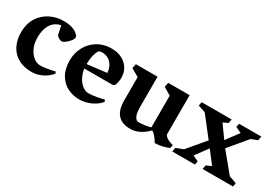

<svg xmlns="http://www.w3.org/2000/svg" viewBox="-5 -1008 2161 1552"><g transform="rotate(30 1075.0 -232.0)"><path d="M203.1 -387.7Q183.1 -361.3 174.1 -326.9Q165 -292.5 165 -258.8Q165 -218.8 174.1 -186.3Q183.1 -153.8 202.6 -125.5Q242.7 -67.9 300.3 -67.9Q326.7 -67.9 370.4 -75.9Q414.1 -84 429.2 -88.9L438.5 -73.2Q422.9 -52.7 396.5 -33Q370.1 -13.2 334.7 -0.5Q299.3 12.2 260.3 12.2Q188 12.2 136 -17.1Q84 -46.4 56.6 -100.1Q29.3 -153.8 29.3 -225.6Q29.3 -301.8 64 -358.4Q98.6 -415 157.2 -445.1Q215.8 -475.1 285.6 -475.1Q314.5 -475.1 338.4 -470.7Q362.3 -466.3 384.3 -456.5Q403.8 -447.3 418.5 -433.3Q433.1 -419.4 433.1 -408.2Q433.1 -393.6 417.5 -373.3Q401.9 -353 381.6 -338.1Q361.3 -323.2 349.6 -323.2Q338.9 -323.2 324.2 -331.8Q309.6 -340.3 300.3 -351.1L282.7 -434.6Q233.9 -426.8 203.1 -387.7Z M916 -310.1Q916 -271.5 903.8 -241.7Q900.4 -233.4 893.8 -229.2Q887.2 -225.1 875.5 -225.1H618.7Q624 -184.6 642.6 -148.4Q661.1 -112.3 689 -90.3Q716.8 -68.4 749 -68.4Q778.3 -68.4 825 -76.9Q871.6 -85.4 887.7 -90.8L896.5 -74.2Q866.7 -36.6 814.5 -12.2Q762.2 12.2 706.5 12.2Q647.9 12.2 597.2 -12.9Q546.4 -38.1 514.9 -91.3Q483.4 -144.5 483.4 -224.6Q483.4 -292 514.2 -349.6Q544.9 -407.2 601.3 -441.7Q657.7 -476.1 731.4 -476.1Q787.6 -476.1 829.3 -454.1Q871.1 -432.1 893.6 -394.5Q916 -356.9 916 -310.1ZM797.9 -287.1Q794.9 -326.2 778.6 -354Q762.2 -381.8 737.1 -396Q711.9 -410.2 681.6 -410.2Q669.4 -410.2 660.9 -408.2Q652.3 -406.2 647 -399.9Q634.8 -383.3 626.2 -349.4Q617.7 -315.4 616.7 -265.6Z M953.6 -422.9 962.4 -463.9H1164.6V-189.5Q1164.6 -139.2 1171.6 -114.7Q1178.7 -90.3 1191.9 -77.6Q1197.3 -72.8 1202.9 -70.6Q1208.5 -68.4 1216.3 -68.4Q1242.2 -68.4 1273.9 -72.8Q1305.7 -77.1 1326.2 -84.5V-380.4L1255.9 -421.9L1263.7 -463.9H1463.9V-95.7Q1474.6 -76.2 1501.2 -63Q1527.8 -49.8 1548.3 -45.9L1541 -16.1Q1521 -6.3 1484.4 2.9Q1447.8 12.2 1412.6 12.2Q1405.3 -3.9 1385 -29.5Q1364.7 -55.2 1344.2 -66.4Q1312.5 -32.2 1270.5 -10Q1228.5 12.2 1183.1 12.2Q1026.9 12.2 1026.9 -162.1V-380.4Z M2142.6 -34.2 2136.2 0H1852.5L1859.9 -37.1L1907.7 -58.6L1819.8 -172.9L1734.9 -58.1L1788.1 -32.7L1781.2 0H1569.8L1577.1 -37.6L1643.6 -63L1779.8 -224.6L1638.7 -405.3L1569.8 -429.2L1576.7 -463.9H1856.4L1849.6 -427.2L1804.2 -406.2L1887.7 -289.6L1973.6 -405.3L1918.9 -431.2L1925.8 -463.9H2133.3L2125.5 -425.3L2066.4 -402.8L1927.2 -235.8L2072.8 -59.1Z"/></g></svg>

Font: Vesper Libre
Style: Bold
Weight: 700
Designer: Robert Keller & Kimya Gandhi
Foundry: Mota Italic
Version: Version 1.058